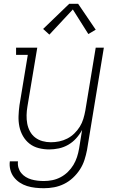

<svg xmlns="http://www.w3.org/2000/svg" viewBox="-20 -782 640 1015"><path d="M212 213Q189 213 166.5 210.5Q144 208 123 201.5Q102 195 84 183Q66 171 53 154Q40 137 34.5 115Q29 93 32 71H75Q73 88 77.5 104Q82 120 92 132.5Q102 145 116 153.5Q130 162 145.5 166.5Q161 171 178 173Q195 175 212 175Q234 175 256.5 170.5Q279 166 300 155Q321 144 338.5 127Q356 110 368 90Q380 70 387 48.5Q394 27 398 4L414 -95Q401 -71 382.5 -50.5Q364 -30 340.5 -16.5Q317 -3 291 2.5Q265 8 240 8Q212 8 184.5 1Q157 -6 136 -22.5Q115 -39 101.5 -62.5Q88 -86 82.5 -113Q77 -140 78 -168.5Q79 -197 83 -226L127 -492H65V-530H177L125 -219Q121 -196 120.5 -173Q120 -150 124 -128.5Q128 -107 138.5 -87.5Q149 -68 166 -55Q183 -42 204.5 -36Q226 -30 249 -30Q271 -30 293 -34.5Q315 -39 335.5 -49.5Q356 -60 373 -76.5Q390 -93 402 -112.5Q414 -132 420.5 -153.5Q427 -175 431 -197L486 -530H529L440 11Q435 37 426.5 63.5Q418 90 402.5 114Q387 138 365.5 158Q344 178 318.5 190.5Q293 203 266 208Q239 213 212 213ZM241 -599 208 -629 346 -762H393L486 -625L447 -602L365 -732Z"/></svg>

Font: Iosevka Curly Slab XLtEx
Style: Italic
Weight: 200
Width: 7
Italic angle: -9°
Monospace: yes
Designer: Belleve Invis
Foundry: Belleve Invis
Version: Version 11.1.0; ttfautohint (v1.8.3)